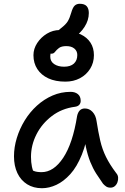

<svg xmlns="http://www.w3.org/2000/svg" viewBox="-20 -986 662 1016"><path d="M202 10Q157 10 123.5 -11Q90 -32 72 -70Q54 -108 54 -159Q54 -207 69 -256Q84 -305 111 -349Q138 -393 175.5 -427Q213 -461 258 -480.5Q303 -500 354 -500Q377 -500 392 -488Q407 -476 407 -452Q407 -440 399.5 -431.5Q392 -423 377 -421Q307 -412 254.5 -372Q202 -332 173 -275Q144 -218 144 -156Q144 -127 149 -103.5Q154 -80 171 -43L119 -112Q142 -89 157.5 -82Q173 -75 200 -75Q264 -75 314.5 -151Q365 -227 388 -372Q392 -391 402 -401.5Q412 -412 429 -412Q453 -412 470 -393.5Q487 -375 491 -345Q500 -287 510.5 -241.5Q521 -196 541 -155.5Q561 -115 595 -70Q604 -60 605 -47Q606 -34 601.5 -21.5Q597 -9 587.5 -1Q578 7 565 7Q551 7 542 1Q533 -5 525 -14Q506 -41 489 -67.5Q472 -94 458 -128.5Q444 -163 434 -210.5Q424 -258 420 -323L453 -324Q439 -232 413 -167.5Q387 -103 352 -64.5Q317 -26 278.5 -8Q240 10 202 10ZM326 -554Q273 -554 235.5 -571.5Q198 -589 177.5 -620.5Q157 -652 157 -694Q157 -728 177 -758.5Q197 -789 228.5 -808Q260 -827 296 -827Q314 -827 323 -816.5Q332 -806 332 -788Q332 -777 324.5 -768Q317 -759 297 -751Q267 -739 256.5 -723.5Q246 -708 246 -686Q246 -661 266.5 -647Q287 -633 319 -633Q353 -633 371 -649.5Q389 -666 389 -695Q389 -716 373.5 -729Q358 -742 331 -742Q305 -742 292 -732Q279 -722 271.5 -712Q264 -702 254 -702Q235 -702 227 -708Q219 -714 219 -732Q219 -769 247 -794.5Q275 -820 326 -820Q374 -820 407.5 -804Q441 -788 459 -760Q477 -732 477 -694Q477 -654 457 -622Q437 -590 403 -572Q369 -554 326 -554ZM303 -766Q283 -766 273 -772Q263 -778 263 -787Q263 -802 273.5 -812Q284 -822 303 -837Q329 -857 339 -874Q349 -891 357 -919Q365 -947 375.5 -956.5Q386 -966 402 -966Q427 -966 438.5 -953.5Q450 -941 450 -917Q450 -879 427.5 -844Q405 -809 371 -787.5Q337 -766 303 -766Z"/></svg>

Font: Shantell Sans
Style: Regular
Weight: 400
Designer: Stephen Nixon, Anya Danilova, Shantell Martin
Foundry: Arrow Type
Version: Version 1.008;[ac192a2d6]